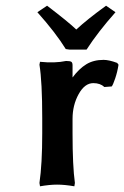

<svg xmlns="http://www.w3.org/2000/svg" viewBox="-20 -651 438 677"><path d="M345.2 -439.9Q364.3 -439.9 393.1 -429.2L397.9 -422.9Q394 -397.5 386.2 -374.5Q378.4 -351.6 374 -346.2L348.1 -344.2Q333.5 -357.9 309.1 -357.9Q278.8 -357.9 257.3 -319.1Q235.8 -280.3 235.8 -231.9V-181.2Q235.8 -65.4 244.1 -5.9L242.2 5.9Q208 0 181.2 0Q155.3 0 121.1 5.9L119.1 -5.9Q128.9 -72.3 128.9 -181.2V-234.9Q128.9 -362.8 119.1 -422.9L121.1 -433.1Q173.3 -427.7 212.9 -436Q227.1 -436 231.4 -433.1Q235.8 -430.2 235.8 -420.9V-377.9Q258.8 -408.7 284.2 -424.3Q309.6 -439.9 345.2 -439.9ZM225.1 -476.1 211.9 -478Q176.3 -535.6 111.8 -607.9L146 -630.9Q222.2 -572.8 249 -546.9Q286.6 -582 354 -630.9L387.2 -607.9Q325.2 -538.1 285.2 -476.1Z"/></svg>

Font: Linear Smooth
Style: Bold
Weight: 700
Designer: Philipp H. Poll, Flanker
Foundry: Philipp H. Poll, reworked by Flanker
Version: Version 1.061 | FøM Fix